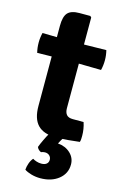

<svg xmlns="http://www.w3.org/2000/svg" viewBox="-134 -707 636 995"><g transform="rotate(15 184.0 -209.0)"><path d="M82.5 -559Q82.5 -609 101 -629Q119.5 -649 163.5 -649H221.5L228 -642.5V-155.5Q228 -133.5 238.2 -121.2Q248.5 -109 272 -109H330Q341.5 -74.5 341.5 -38Q341.5 -30 341 -21Q340.5 -12 338 -4.5Q311 -1 276 2Q241 5 211 5Q145.5 5 114 -27.8Q82.5 -60.5 82.5 -129ZM347.5 -499.5Q354 -473 354 -447Q354 -418.5 347.5 -393L164 -396L5 -393Q-1.5 -418.5 -1.5 -447Q-1.5 -473 5 -499.5L168 -496.5ZM135 77Q140.5 61 152.8 35.5Q165 10 174.5 -5.5H253.5Q248 1 241.2 12.8Q234.5 24.5 230.5 32.5Q271.5 36 297.8 60.8Q324 85.5 324 121Q324 169.5 285.8 200Q247.5 230.5 187.5 230.5Q163 230.5 139.2 223.8Q115.5 217 102.5 207.5Q103.5 191 109.8 173Q116 155 127 142.5Q135.5 148 148 152Q160.5 156 174 156Q192 156 201.8 147.8Q211.5 139.5 211.5 126Q211.5 112.5 202.2 103.5Q193 94.5 177.5 94.5Q171.5 94.5 166.5 95.8Q161.5 97 157 99Q141 92 135 77Z"/></g></svg>

Font: Signika Negative Light
Style: Bold
Weight: 700
Version: Version 2.001